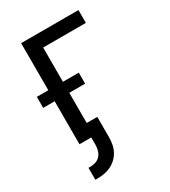

<svg xmlns="http://www.w3.org/2000/svg" viewBox="-213 -775 977 1102"><g transform="rotate(-30 275.0 -224.0)"><path d="M86 222V143H99Q117 143 135 137Q153 131 165 117Q177 103 182 84.5Q187 66 187 48V0H109V-285H33V-358H109V-670H489V-585H206V-358H311V-285H206V-85H276V48Q276 71 272 94.5Q268 118 257 139Q246 160 229 176.5Q212 193 190.5 203.5Q169 214 146 218Q123 222 99 222Z"/></g></svg>

Font: Lode Dark
Style: Bold
Weight: 700
Monospace: yes
Designer: Belleve Invis
Foundry: Belleve Invis
Version: Version 29.2.0; ttfautohint (v1.8.3)